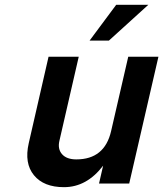

<svg xmlns="http://www.w3.org/2000/svg" viewBox="-20 -760 676 795"><path d="M636 -525 515 0H390L407 -74Q339 15 245 15Q161 15 120.5 -34.5Q80 -84 99 -167L181 -525H306L226 -177Q218 -143 237 -121.5Q256 -100 296 -100Q413 -100 440 -217L511 -525ZM461 -740H594L431 -592H351Z"/></svg>

Font: Miedinger
Style: Bold-Italic
Weight: 700
Italic angle: -13°
Version: Version 001.000